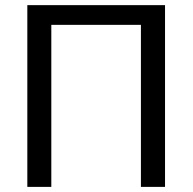

<svg xmlns="http://www.w3.org/2000/svg" viewBox="-20 -731 753 751"><path d="M625.5 0H531.2V-633.8H180.7V0H86.9V-710.9H625.5Z"/></svg>

Font: RobotoInd
Style: Regular
Weight: 400
Designer: Google
Version: Version 2.001101; 2014